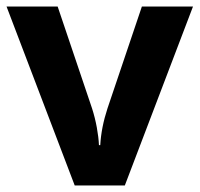

<svg xmlns="http://www.w3.org/2000/svg" viewBox="-20 -566 609 586"><path d="M208 0 0 -546H156L261 -235Q270 -207 275.5 -177Q281 -147 282 -123H286Q289 -177 308 -235L413 -546H569L361 0Z"/></svg>

Font: Noto Sans Telugu
Style: Bold
Weight: 700
Designer: Jelle Bosma - Monotype Design Team
Foundry: Monotype Imaging Inc.
Version: Version 2.005; ttfautohint (v1.8.4.7-5d5b)